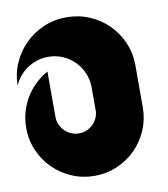

<svg xmlns="http://www.w3.org/2000/svg" viewBox="-82 -797 759 867"><g transform="rotate(-10 297.5 -364.0)"><path d="M549.8 -264.6Q549.3 -210 528.1 -161.6Q506.8 -113.3 470.7 -77.4Q434.6 -41.5 386.2 -20.8Q337.9 0 282.7 0Q227.5 0 178.7 -21Q129.9 -42 93.5 -78.1Q57.1 -114.3 36.1 -162.8Q15.1 -211.4 15.1 -266.6Q15.1 -304.7 25.1 -339.6Q35.2 -374.5 53.5 -404.8Q71.8 -435.1 97.4 -459.5Q123 -483.9 153.8 -501V-298.8V-293.5V-288.1V-287.6Q155.3 -269.5 163.1 -253.7Q170.9 -237.8 183.3 -226.1Q195.8 -214.4 211.9 -207.8Q228 -201.2 246.6 -201.2Q264.2 -201.2 280 -207.5Q295.9 -213.9 308.1 -224.9Q320.3 -235.8 328.1 -251Q335.9 -266.1 337.9 -283.2V-394V-395.5Q337.9 -430.7 324.7 -461.7Q311.5 -492.7 288.3 -515.9Q265.1 -539.1 234.4 -552.5Q203.6 -565.9 168.5 -565.9Q141.6 -565.9 117.2 -558.1Q92.8 -550.3 72 -536.4Q51.3 -522.5 35.4 -503.2Q19.5 -483.9 10.3 -460.9Q10.7 -516.1 32.2 -564.7Q53.7 -613.3 90.1 -649.4Q126.5 -685.5 175.3 -706.5Q224.1 -727.5 279.8 -727.5Q335.9 -727.5 385 -706.8Q434.1 -686 470.7 -649.7Q507.3 -613.3 528.6 -564.5Q549.8 -515.6 549.8 -460V-266.6V-265.1Z"/></g></svg>

Font: DimaBanoo
Style: Bold
Weight: 800
Designer: R.Balvardi
Foundry: R.Balvardi
Version: Version 1.0.0-alpha3